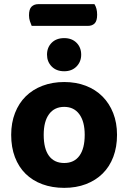

<svg xmlns="http://www.w3.org/2000/svg" viewBox="-20 -892 620 927"><path d="M133 -767Q129 -776 124.5 -789.5Q120 -803 120 -818Q120 -848 132.5 -860Q145 -872 165 -872H436Q449 -852 449 -821Q449 -791 437 -779Q425 -767 404 -767ZM545 -241Q545 -182 527 -134.5Q509 -87 475.5 -54Q442 -21 395 -3Q348 15 290 15Q232 15 184.5 -2.5Q137 -20 103.5 -53Q70 -86 52 -133.5Q34 -181 34 -241Q34 -299 52.5 -346.5Q71 -394 104.5 -427Q138 -460 185.5 -478Q233 -496 290 -496Q347 -496 394 -478Q441 -460 474.5 -426.5Q508 -393 526.5 -346Q545 -299 545 -241ZM290 -376Q243 -376 217 -341Q191 -306 191 -241Q191 -174 216.5 -139.5Q242 -105 290 -105Q338 -105 363.5 -140Q389 -175 389 -241Q389 -305 363 -340.5Q337 -376 290 -376ZM372 -628Q372 -594 349.5 -571Q327 -548 290 -548Q252 -548 229.5 -571Q207 -594 207 -628Q207 -663 229.5 -685.5Q252 -708 290 -708Q327 -708 349.5 -685.5Q372 -663 372 -628Z"/></svg>

Font: Baloo Paaji 2
Style: Bold
Weight: 700
Designer: Shuchita Grover, Noopur Datye and Ek Type
Foundry: Ek Type
Version: Version 1.640;hotconv 1.0.111;makeotfexe 2.5.65597; ttfautoh